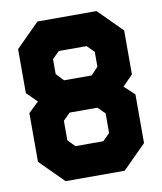

<svg xmlns="http://www.w3.org/2000/svg" viewBox="-80 -765 700 829"><g transform="rotate(-10 270.0 -350.0)"><path d="M140.5 0 37.5 -103V-316.5L82.5 -359.5L37.5 -404V-597L140.5 -700H399.5L502.5 -597V-404L457.5 -358.5L502.5 -316.5V-103L399.5 0ZM174.5 -71 109.5 -137V-293L176.5 -360H365L432 -293V-137L367.5 -71ZM174.5 -71H367.5L432 -137V-293L365 -360L432 -427V-563.5L367.5 -629.5H174.5L109.5 -563.5V-427L176.5 -360L109.5 -293V-137ZM176.5 -360 109.5 -427V-563.5L174.5 -629.5H367.5L432 -563.5V-427L365 -360ZM209 -141.5H331L361.5 -172V-258L331 -288.5H209L178.5 -258V-172ZM209.5 -430H330.5L361.5 -463V-528L331 -558.5H209L178.5 -528V-463Z"/></g></svg>

Font: Tourney Thin Black
Style: Regular
Weight: 900
Version: Version 1.015